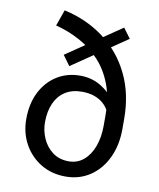

<svg xmlns="http://www.w3.org/2000/svg" viewBox="-87 -840 759 918"><g transform="rotate(10 293.0 -381.0)"><path d="M124.5 -693.8 152.3 -772Q262.7 -747.6 345.9 -685.1Q429.2 -622.6 475.8 -527.3Q522.5 -432.1 522.5 -309.1V-261.2Q522.5 -181.2 492.9 -119.9Q463.4 -58.6 411.9 -24.4Q360.4 9.8 293.9 9.8Q225.6 9.8 173.1 -22.2Q120.6 -54.2 91.1 -108.2Q61.5 -162.1 61.5 -228.5Q61.5 -303.7 89.8 -359.6Q118.2 -415.5 167.7 -446.5Q217.3 -477.5 280.3 -477.5Q335.4 -477.5 379.6 -451.4Q423.8 -425.3 449.7 -384.5Q475.6 -343.8 475.6 -299.3L441.9 -299.8Q441.9 -315.9 433.1 -334Q424.3 -352.1 407 -367.9Q389.6 -383.8 363.3 -393.6Q336.9 -403.3 301.8 -403.3Q254.4 -403.3 220.9 -382.1Q187.5 -360.8 169.9 -321.5Q152.3 -282.2 152.3 -228.5Q152.3 -188.5 168.9 -150.6Q185.5 -112.8 217.8 -88.6Q250 -64.5 295.9 -64.5Q337.9 -64.5 368.4 -90.3Q398.9 -116.2 415.3 -160.6Q431.6 -205.1 431.6 -261.2V-310.1Q431.6 -396 407.5 -460.4Q383.3 -524.9 340.6 -571.3Q297.9 -617.7 242.4 -647.7Q187 -677.7 124.5 -693.8ZM482.4 -691.9 220.2 -513.2 184.6 -562 446.8 -740.2Z"/></g></svg>

Font: Vazirmatn
Style: Regular
Weight: 400
Designer: Saber Rastikerdar
Foundry: Saber Rastikerdar
Version: Version 33.003;September 2, 2022;FontCreator 14.0.0.2862 64-